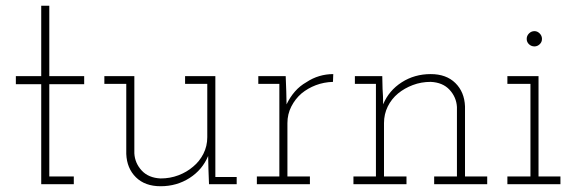

<svg xmlns="http://www.w3.org/2000/svg" viewBox="-20 -639 1999 666"><path d="M236 0V-27H151V-347H272V-375H151V-619H123V-375H35V-347H123V0Z M702 -98 703 -53 705 0H801V-25H727V-375H622V-348H699V-163Q699 -132 685.5 -105.5Q672 -79 650 -61Q628 -42 599 -31Q570 -20 537 -20Q495 -22 471.5 -47.5Q448 -73 446 -107V-375H342V-348H418V-105Q420 -55 451.5 -24Q483 7 537 7Q593 7 637.5 -21.5Q682 -50 702 -98Z M1055 0V-27H977V-212Q977 -243 990.5 -269.5Q1004 -296 1026 -315Q1048 -333 1075.5 -343.5Q1103 -354 1135 -355L1136 -382Q1111 -382 1087.5 -375Q1064 -368 1043 -354Q1020 -341 1003 -321.5Q986 -302 974 -277Q974 -293 973.5 -300Q973 -307 973 -322L971 -375H876V-348H949V-27H871V0Z M1390 0V-27H1312V-212Q1312 -243 1325 -269.5Q1338 -296 1361 -315Q1383 -333 1412 -344Q1441 -355 1474 -355Q1516 -353 1539.5 -327.5Q1563 -302 1565 -268V-27H1486V0H1670V-27H1593V-270Q1591 -320 1559.5 -351Q1528 -382 1474 -382Q1418 -382 1373.5 -353.5Q1329 -325 1309 -277Q1309 -293 1308.5 -304.5Q1308 -316 1307 -331L1306 -375H1211V-348H1284V-27H1206V0Z M1924 0V-27H1848V-375H1740V-348H1820V-27H1740V0ZM1860 -504Q1860 -515 1852 -523Q1844 -531 1834 -531Q1823 -531 1815 -523Q1807 -515 1807 -504Q1807 -493 1815 -485.5Q1823 -478 1834 -478Q1844 -478 1852 -485.5Q1860 -493 1860 -504Z"/></svg>

Font: Josefin Slab Thin Light
Style: Regular
Weight: 300
Version: Version 2.000